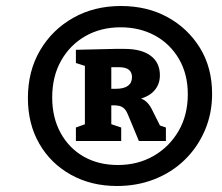

<svg xmlns="http://www.w3.org/2000/svg" viewBox="-20 -775 740 640"><path d="M233 -305V-350L275 -365L263 -348V-569L280 -550L233 -565V-609L362 -612H395Q452 -612 482.5 -589Q513 -566 513 -524Q513 -490 489 -467.5Q465 -445 411 -438L418 -450Q446 -451 460.5 -441.5Q475 -432 485 -413L517 -349L489 -365L533 -350V-305H443L406 -394Q400 -408 393 -414Q386 -420 377.5 -422Q369 -424 357 -424H337L351 -437V-348L339 -365L384 -350V-305ZM351 -467 337 -479H366Q393 -479 406.5 -489Q420 -499 420 -518Q420 -534 409.5 -542.5Q399 -551 376 -551H337L351 -565ZM370 -155Q284 -155 216.5 -192.5Q149 -230 111 -296Q73 -362 73 -448Q73 -538 113.5 -607Q154 -676 224 -715.5Q294 -755 383 -755Q471 -755 539 -717.5Q607 -680 647 -614.5Q687 -549 687 -462Q687 -396 662.5 -339.5Q638 -283 595 -241.5Q552 -200 494.5 -177.5Q437 -155 370 -155ZM373 -225Q439 -225 491.5 -255Q544 -285 575 -338Q606 -391 606 -461Q606 -528 576.5 -578.5Q547 -629 496.5 -656.5Q446 -684 382 -684Q316 -684 264.5 -654.5Q213 -625 183.5 -572.5Q154 -520 154 -450Q154 -383 182 -332Q210 -281 259 -253Q308 -225 373 -225Z"/></svg>

Font: Bitter Thin ExtraBold
Style: Italic
Weight: 800
Italic angle: -9°
Version: Version 2.002